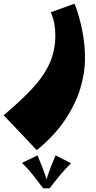

<svg xmlns="http://www.w3.org/2000/svg" viewBox="-100 -420 524 1048"><path d="M101 400 -80 209Q7 136 70 70Q133 4 167.5 -67.5Q202 -139 202 -227Q202 -259 196.5 -290.5Q191 -322 177 -353L307 -400Q333 -333 348.5 -256.5Q364 -180 364 -99Q364 -25 339.5 59Q315 143 258 230Q201 317 101 400ZM105 428Q119 462 133.5 499Q148 536 159 577L136 608Q105 567 78.5 533.5Q52 500 20 469ZM203 428 288 471Q256 502 229 534.5Q202 567 171 608H136L149 577Q160 536 174.5 499Q189 462 203 428Z"/></svg>

Font: Marhey
Style: Bold
Weight: 700
Designer: Nur Syamsi & Bustanul Arifin
Foundry: Namelatype
Version: Version 1.000